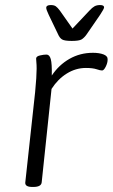

<svg xmlns="http://www.w3.org/2000/svg" viewBox="-20 -738 446 760"><path d="M108 2Q79 2 80 -15L119 -373Q122 -404 123.5 -427.5Q125 -451 125 -466Q125 -482 124 -491Q123 -500 123 -506Q123 -515 138 -518.5Q153 -522 164 -522Q176 -522 181 -504Q186 -486 185 -439Q213 -481 255 -505Q297 -529 348 -529Q373 -529 390 -522.5Q407 -516 406 -502Q406 -489 398.5 -474Q391 -459 384 -459Q377 -459 362 -464Q347 -469 320 -469Q280 -469 244.5 -447Q209 -425 184 -386L145 -16Q143 2 112 2ZM376 -718Q392 -718 392 -709Q392 -703 376 -679L323 -602Q313 -588 303 -582Q293 -576 264 -576Q235 -576 225.5 -582Q216 -588 210 -602L173 -679Q163 -700 163 -707Q163 -718 181 -718Q194 -718 201 -713Q208 -708 217 -696L267 -625L334 -696Q345 -708 354 -713Q363 -718 376 -718Z"/></svg>

Font: Asap Semi Expanded Semi Expanded Light
Style: Italic
Weight: 300
Width: 6
Italic angle: -6°
Designer: Pablo Cosgaya
Foundry: Omnibus-Type
Version: Version 3.001; ttfautohint (v1.8.4.7-5d5b)